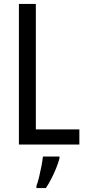

<svg xmlns="http://www.w3.org/2000/svg" viewBox="-20 -734 441 975"><path d="M76 0V-714H162V-77H383V0ZM282 71Q276 93 265 120.5Q254 148 240.5 174Q227 200 213 221H165V210Q172 192 178.5 165Q185 138 190.5 109.5Q196 81 198 61H282Z"/></svg>

Font: Noto Sans Display Condensed
Style: Regular
Weight: 400
Width: 3
Designer: Monotype Design Team
Foundry: Monotype Imaging Inc.
Version: Version 2.003